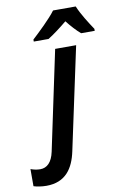

<svg xmlns="http://www.w3.org/2000/svg" viewBox="-234 -826 725 1126"><g transform="rotate(-10 129.0 -263.0)"><path d="M22 -618V-606H110C148 -630 185 -658 225 -691C249 -660 280 -626 304 -606H385V-618C359 -657 320 -717 300 -766H165C133 -722 60 -653 22 -618ZM-51 240C63 240 112 166 133 66L263 -542H138L13 49C0 110 -30 138 -70 138C-91 138 -108 134 -127 127V229C-109 235 -80 240 -51 240Z"/></g></svg>

Font: Noto Sans SemiBold
Style: Italic
Weight: 600
Italic angle: -12°
Designer: Monotype Design Team
Foundry: Monotype Imaging Inc.
Version: Version 2.013